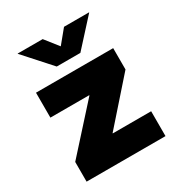

<svg xmlns="http://www.w3.org/2000/svg" viewBox="-177 -872 928 993"><g transform="rotate(-30 287.0 -376.0)"><path d="M51.3 0V-117.7L286.6 -378.4V-380.4H54.7V-529.3H515.6V-401.9L293.5 -150.4V-148.4H522.5V0ZM223.1 -752 285.6 -672.9 350.6 -752H500V-750.5L356.4 -592.8H215.3L73.7 -750.5V-752Z"/></g></svg>

Font: Inter 24pt Black
Style: Regular
Weight: 900
Designer: Rasmus Andersson
Foundry: rsms
Version: Version 4.001;git-66647c0bb